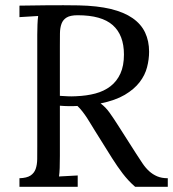

<svg xmlns="http://www.w3.org/2000/svg" viewBox="-20 -722 668 742"><path d="M279.3 -312.5Q262.7 -311.5 245.6 -311.8Q228.5 -312 211.4 -313.5V-119.1Q211.4 -91.8 210.7 -72.3Q210 -52.7 208 -40L280.3 -43.9V0H55.2V-33.2Q83.5 -34.2 97.7 -43.5Q111.8 -52.7 117.7 -68.8Q123.5 -85 123.8 -107.2Q124 -129.4 124 -155.8V-587.9Q124 -608.4 124.8 -626.7Q125.5 -645 127.4 -660.2L55.2 -655.8V-700.2Q111.8 -701.2 168.9 -701.7Q226.1 -702.1 284.2 -701.2Q356.4 -699.7 408 -687.3Q459.5 -674.8 492.4 -651.9Q525.4 -628.9 540.8 -596.2Q556.2 -563.5 556.2 -522Q556.2 -492.7 548.3 -462.2Q540.5 -431.6 519.5 -404.3Q498.5 -377 462.2 -355.5Q425.8 -334 368.7 -322.3Q388.2 -308.1 403.8 -286.1Q419.4 -264.2 438 -234.9L506.3 -127.9Q519 -107.9 530.8 -90.6Q542.5 -73.2 556.4 -60.5Q570.3 -47.9 587.6 -40.5Q605 -33.2 628.4 -33.2V0H502.4Q487.8 -12.7 476.1 -25.4Q464.4 -38.1 453.9 -51.8Q443.4 -65.4 433.6 -79.8Q423.8 -94.2 413.1 -110.8L346.2 -217.8Q339.4 -228.5 332 -241Q324.7 -253.4 316.4 -266.1Q308.1 -278.8 298.8 -290.8Q289.6 -302.7 279.3 -312.5ZM211.4 -351.6Q227.1 -350.6 241.5 -349.9Q255.9 -349.1 273.4 -350.1Q314.5 -351.6 348.4 -360.6Q382.3 -369.6 407 -388.7Q431.6 -407.7 445.3 -437.7Q459 -467.8 459 -511.2Q459 -586.4 415.8 -624.8Q372.6 -663.1 280.3 -663.1Q252 -663.1 237.8 -654.5Q223.6 -646 217.8 -630.4Q211.9 -614.7 211.7 -592.8Q211.4 -570.8 211.4 -543.9Z"/></svg>

Font: Parastoo FD
Style: FD
Weight: 400
Foundry: Saber Rastikerdar (saber.rastikerdar@gmail.com)
Version: Version 2.0.1